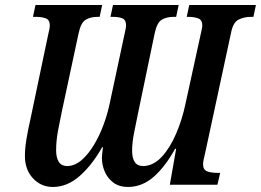

<svg xmlns="http://www.w3.org/2000/svg" viewBox="-20 -734 1037 763"><path d="M190 9Q143 9 111 -25.5Q79 -60 79 -114Q79 -145 85.5 -183.5Q92 -222 100 -256L172 -599Q178 -622 178 -632Q178 -655 162 -661Q146 -667 122 -667H111L121 -714H386L376 -667H367Q340 -667 320.5 -655.5Q301 -644 292 -600L226 -292Q219 -259 211 -217Q203 -175 203 -136Q203 -108 213.5 -91Q224 -74 248 -74Q278 -75 304.5 -98Q331 -121 353 -157.5Q375 -194 391 -237Q407 -280 416 -323L475 -599Q481 -624 481 -632Q481 -655 466.5 -661Q452 -667 429 -667H419L429 -714H690L680 -667H669Q643 -667 623.5 -656Q604 -645 595 -603L530 -291Q523 -255 514 -212Q505 -169 505 -135Q505 -106 515.5 -90Q526 -74 551 -74Q591 -76 623.5 -111.5Q656 -147 680 -203Q704 -259 717 -321L778 -600Q780 -610 782 -618.5Q784 -627 784 -632Q784 -655 767.5 -661Q751 -667 729 -667H722L732 -714H997L987 -667H976Q950 -667 928 -656Q906 -645 898 -603L797 -134Q792 -113 789.5 -101Q787 -89 787 -82Q787 -59 803.5 -53Q820 -47 845 -47H855L844 0H655L680 -143H676Q637 -72 591 -31.5Q545 9 488 9Q454 9 431 -8Q408 -25 396.5 -51.5Q385 -78 385 -107Q385 -113 386 -121.5Q387 -130 389 -149H386Q346 -78 296.5 -34.5Q247 9 190 9Z"/></svg>

Font: Noto Serif ExtraCondensed SemiBold
Style: Italic
Weight: 600
Width: 2
Italic angle: -12°
Designer: Monotype Design Team
Foundry: Monotype Imaging Inc.
Version: Version 2.013